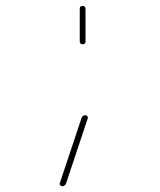

<svg xmlns="http://www.w3.org/2000/svg" viewBox="-20 -520 540 650"><path d="M190.4 110.4Q186.5 110.4 183.6 106.9Q180.7 103.5 182.6 99.6L255.9 -120.1Q258.8 -129.9 269.5 -129.9Q272.5 -129.9 275.4 -127Q278.3 -124 277.3 -120.1L204.1 99.6Q200.2 110.4 190.4 110.4ZM250 -379.9V-490.2Q250 -500 259.8 -500Q269.5 -500 269.5 -490.2V-379.9Q269.5 -370.1 259.8 -370.1Q250 -370.1 250 -379.9Z"/></svg>

Font: Rounded-L Mgen+ 2m thin
Style: Regular
Weight: 100
Designer: [Source Han Sans]
Ryoko NISHIZUKA  (kana & ideographs); Paul D. Hunt (Latin, Greek & Cyrillic); Wenlong ZHANG  (bopomofo
Version: Version 1.059.20150602